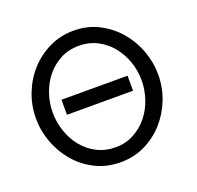

<svg xmlns="http://www.w3.org/2000/svg" viewBox="-124 -835 996 972"><g transform="rotate(-20 374.0 -349.0)"><path d="M192 -395H548V-314H192ZM367 5Q293 5 232.5 -25Q172 -55 129 -105Q86 -155 62 -218.5Q38 -282 38 -349Q38 -419 63 -483Q88 -547 132.5 -596Q177 -645 237.5 -674Q298 -703 369 -703Q442 -703 502.5 -672Q563 -641 606 -591Q649 -541 672.5 -477.5Q696 -414 696 -348Q696 -278 671 -214.5Q646 -151 602 -102Q558 -53 498 -24Q438 5 367 5ZM128 -349Q128 -296 145 -246.5Q162 -197 193.5 -158.5Q225 -120 269.5 -97.5Q314 -75 368 -75Q423 -75 467.5 -99Q512 -123 543 -161.5Q574 -200 590.5 -249.5Q607 -299 607 -349Q607 -403 589.5 -452Q572 -501 540.5 -539Q509 -577 465 -599.5Q421 -622 368 -622Q312 -622 267.5 -598.5Q223 -575 192 -536.5Q161 -498 144.5 -449Q128 -400 128 -349Z"/></g></svg>

Font: Rising Sun
Style: Regular
Weight: 400
Designer: Matt McInerney, Pablo Impallari, Rodrigo Fuenzalida (Raleway font), Stephen Hutchings (Greek), Cristiano Sobral (main ch
Foundry: The Rising Sun Project Authors
Version: Version 4.327; ttfautohint (v1.8.4.7-5d5b-dirty)